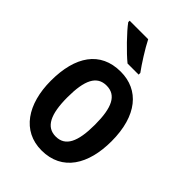

<svg xmlns="http://www.w3.org/2000/svg" viewBox="-228 -862 967 967"><g transform="rotate(45 256.0 -378.0)"><path d="M239 -766H107V-756C134 -718 211 -639 252 -606H331V-618C305 -653 261 -722 239 -766ZM472 -272C472 -454 387 -553 257 -553C112 -553 40 -445 40 -272C40 -106 117 10 255 10C402 10 472 -108 472 -272ZM158 -272C158 -394 187 -453 256 -453C325 -453 354 -394 354 -272C354 -150 325 -90 256 -90C188 -90 158 -151 158 -272Z"/></g></svg>

Font: Noto Sans Telugu Condensed SemiBold
Style: Regular
Weight: 600
Width: 3
Designer: Jelle Bosma - Monotype Design Team
Foundry: Monotype Imaging Inc.
Version: Version 2.005